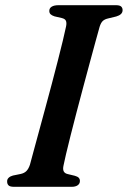

<svg xmlns="http://www.w3.org/2000/svg" viewBox="-20 -720 492 740"><path d="M225 -83Q221.5 -68 225.5 -59.8Q229.5 -51.5 241.5 -49L268.5 -42.5Q279 -39.5 283.5 -34.8Q288 -30 288 -22.5Q288 -12 279.5 -6Q271 0 256.5 0H34Q18.5 0 13 -5.5Q7.5 -11 7.5 -20Q7 -29 13.5 -35Q20 -41 30 -43.5L59.5 -49.5Q73.5 -52.5 81.8 -60.8Q90 -69 95.5 -85.5Q100.5 -104.5 109.5 -137.5Q118.5 -170.5 130 -212.8Q141.5 -255 154.2 -302Q167 -349 179.5 -396.2Q192 -443.5 203 -486.5Q214 -529.5 222.2 -563.5Q230.5 -597.5 234.5 -617.5Q237.5 -631.5 234.2 -639.5Q231 -647.5 218 -650.5L190 -657Q179.5 -660.5 174.8 -665.2Q170 -670 170 -678Q170 -688.5 179.2 -694.2Q188.5 -700 206 -700H426.5Q441.5 -700 447 -694.8Q452.5 -689.5 452.5 -681Q452.5 -672 446.2 -666Q440 -660 428 -656.5L397 -649Q383.5 -646 376.2 -639.2Q369 -632.5 364 -617Q358 -596 348.2 -560Q338.5 -524 326.2 -479Q314 -434 300.8 -384.5Q287.5 -335 275 -287Q262.5 -239 252 -197.5Q241.5 -156 234.5 -126Q227.5 -96 225 -83Z"/></svg>

Font: Fraunces Medium
Style: Italic
Weight: 500
Italic angle: -16°
Version: Version 1.000;[b76b70a41]